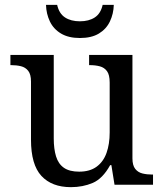

<svg xmlns="http://www.w3.org/2000/svg" viewBox="-20 -763 675 793"><path d="M273 10Q194 10 151 -36.5Q108 -83 108 -186V-426Q108 -456 96.5 -470.5Q85 -485 66.5 -489.5Q48 -494 26 -494H23V-536H202V-191Q202 -148 211.5 -117Q221 -86 244 -70Q267 -54 307 -54Q351 -54 379 -74.5Q407 -95 420 -131.5Q433 -168 433 -216V-422Q433 -454 422 -469Q411 -484 392.5 -489Q374 -494 351 -494H348V-536H527V-109Q527 -80 538.5 -65.5Q550 -51 568.5 -46.5Q587 -42 609 -42H612V0H453L440 -81H435Q404 -25 363 -7.5Q322 10 273 10ZM310 -606Q263 -606 232 -624.5Q201 -643 186 -674.5Q171 -706 170 -743H216Q224 -707 248.5 -691Q273 -675 310 -675Q347 -675 371.5 -691Q396 -707 404 -743H450Q449 -706 434 -674.5Q419 -643 388.5 -624.5Q358 -606 310 -606Z"/></svg>

Font: Noto Serif Sinhala
Style: Regular
Weight: 400
Designer: Jelle Bosma - Monotype Design Team
Foundry: Monotype Imaging Inc.
Version: Version 2.006